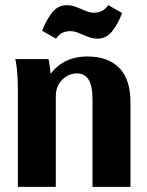

<svg xmlns="http://www.w3.org/2000/svg" viewBox="-20 -729 574 749"><path d="M49.7 0V-383.1Q49.7 -403.9 48.7 -423.2Q47.7 -442.5 45.7 -461.5Q43.7 -480.6 39.7 -498.7H169.1Q173.1 -482 175.1 -463.7Q177.1 -445.4 178.1 -425.7Q179.1 -406.1 179.1 -383.1L157.3 -408.9Q182.5 -458.1 223.5 -483.4Q264.5 -508.7 321.2 -508.7Q400.6 -508.7 444.8 -464.5Q488.9 -420.2 488.9 -329.8V0H340.9V-341.9Q340.9 -393.1 325.8 -417.9Q310.7 -442.7 279.4 -442.7Q259 -442.7 240.3 -431.7Q221.5 -420.7 209.6 -401.1Q197.7 -381.5 197.7 -354.1V0ZM198.6 -578.1 144.3 -608.9Q161.9 -654.1 184.6 -681.4Q207.2 -708.7 239.6 -708.7Q259.8 -708.7 278.2 -701.4Q296.5 -694.2 313.9 -686.7Q331.2 -679.3 346.7 -679.3Q360.9 -679.3 375.4 -685.3Q389.9 -691.3 402.2 -709L456.5 -678.2Q439.2 -633.3 416.4 -605.7Q393.6 -578.1 361.2 -578.1Q341 -578.1 322.7 -585.6Q304.3 -593 287.3 -600.2Q270.3 -607.5 254.1 -607.5Q240 -607.5 225.3 -601.9Q210.6 -596.2 198.6 -578.1Z"/></svg>

Font: Sutasoma
Style: Regular
Weight: 400
Designer: Izhar Fathurrohim, Akbar Rohmanto, Arusyal Khofiqoini
Foundry: Kiwari Kolektiv
Version: Version 1.102